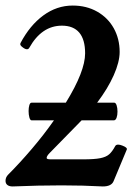

<svg xmlns="http://www.w3.org/2000/svg" viewBox="-21 -671 507 695"><path d="M438 -129.9 390.1 -15.1Q382.3 3.9 351.1 3.9Q279.8 0 201.7 0Q118.7 0 24.9 3.9Q12.2 3.9 5.6 -1.5Q-1 -6.8 -1 -16.6Q-1 -29.3 8.8 -39.1Q50.8 -81.1 94.2 -132.1Q137.7 -183.1 174.3 -235.4H93.3Q88.4 -235.4 85.4 -245.6Q82.5 -255.9 82.5 -269Q82.5 -281.2 85.2 -290.3Q87.9 -299.3 93.3 -299.3H217.3Q287.1 -412.6 287.1 -478Q287.1 -527.8 265.9 -553Q244.6 -578.1 203.1 -578.1Q129.9 -578.1 85 -498Q82 -492.7 76.7 -492.7Q70.3 -492.7 62 -499Q55.2 -503.9 53.2 -507.6Q51.3 -511.2 53.2 -515.1Q86.9 -579.1 135.7 -615Q184.6 -650.9 242.2 -650.9Q292 -650.9 330.8 -628.9Q369.6 -606.9 390.9 -568.6Q412.1 -530.3 412.1 -482.9Q412.1 -446.8 390.6 -398.4Q369.1 -350.1 330.6 -299.3H392.6Q397.9 -299.3 401.1 -289.8Q404.3 -280.3 404.3 -267.1Q404.3 -253.9 400.9 -244.6Q397.5 -235.4 391.1 -235.4H274.4L159.7 -118.2Q147.9 -106.4 147.9 -99.6Q147.9 -96.2 152.1 -95.2Q156.2 -94.2 165 -94.2H280.8Q320.8 -94.2 341.8 -98.4Q362.8 -102.5 374 -112.3Q385.3 -122.1 396 -142.1Q398.9 -147.5 406.7 -147.5Q413.1 -147.5 421.9 -144Q440.9 -136.7 438 -129.9Z"/></svg>

Font: JuniusX
Style: Bold
Weight: 700
Designer: Peter S. Baker
Foundry: Briery Creek Software
Version: Version 1.004